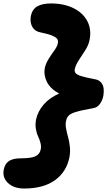

<svg xmlns="http://www.w3.org/2000/svg" viewBox="-67 -795 640 1117"><path d="M73.2 301.8Q13.7 301.8 -20.5 269.5Q-54.7 237.3 -44.9 190.9Q-38.1 156.7 -14.4 141.4Q9.3 126 56.2 126Q113.3 126 138.7 114.5Q164.1 103 169.9 74.2Q173.8 56.2 168.2 35.4Q162.6 14.6 154.3 -2.4Q146 -19.5 141.6 -45.7Q137.2 -71.8 143.1 -101.1Q152.8 -146 185.8 -185.3Q218.8 -224.6 276.9 -251Q227.1 -277.3 206.5 -317.4Q186 -357.4 193.8 -399.9Q199.7 -426.8 216.6 -453.4Q233.4 -480 249.5 -502.2Q265.6 -524.4 269 -541Q272.5 -556.6 266.8 -566.9Q261.2 -577.1 237.5 -587.4Q213.9 -597.7 167 -606.9Q134.3 -613.3 120.1 -640.1Q106 -667 112.8 -703.1Q121.1 -741.7 150.4 -758.3Q179.7 -774.9 230 -774.9Q304.7 -774.9 360.4 -747.6Q416 -720.2 441.2 -671.6Q466.3 -623 454.1 -563Q448.2 -532.7 429.4 -503.2Q410.6 -473.6 392.1 -445.8Q373.5 -418 368.2 -393.1Q365.2 -377.4 373.8 -368.4Q382.3 -359.4 407.7 -351.6Q433.1 -343.8 490.2 -333Q509.8 -329.1 521.7 -314.2Q533.7 -299.3 535.9 -279.8Q538.1 -260.3 534.2 -237.8Q529.8 -212.9 514.9 -191.4Q500 -169.9 477.1 -166Q436 -158.7 411.9 -153.3Q387.7 -147.9 368.4 -141.8Q349.1 -135.7 339.6 -128.4Q330.1 -121.1 324.7 -112.3Q319.3 -103.5 316.9 -89.8Q313 -71.8 317.6 -46.1Q322.3 -20.5 329.1 2.7Q335.9 25.9 339.4 57.6Q342.8 89.4 336.9 120.1Q319.8 205.1 252.7 253.4Q185.5 301.8 73.2 301.8Z"/></svg>

Font: Shantell Sans Irregular Bouncy
Style: Italic
Weight: 800
Italic angle: -11.31°
Designer: Stephen Nixon, Anya Danilova, Shantell Martin
Foundry: Arrow Type
Version: Version 1.006;[9816181b4]